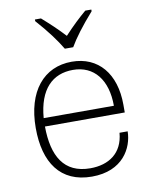

<svg xmlns="http://www.w3.org/2000/svg" viewBox="-86 -830 715 905"><g transform="rotate(-10 271.0 -378.0)"><path d="M299 -606C322 -646 361 -698 414 -758V-766H385C352 -738 318 -706 279 -664C240 -706 209 -734 173 -766H144V-758C197 -699 234 -648 259 -606ZM485 -298C485 -447 407 -540 280 -540C146 -540 59 -437 59 -261C59 -96 130 10 281 10C429 10 482 -92 483 -171H444C436 -74 368 -30 280 -30C154 -30 104 -119 103 -261H485ZM104 -301C115 -438 181 -501 279 -501C379 -501 440 -426 440 -301Z"/></g></svg>

Font: Kathrein 35 Thin
Style: Regular
Weight: 250
Designer: Lazydogs Typefoundry, based on Open Sans by Ascender Corporation
Foundry: Lazydogs Typefoundry
Version: Version 1.003;PS 001.003;hotconv 1.0.88;makeotf.lib2.5.64775